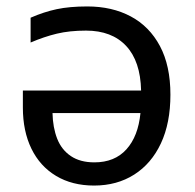

<svg xmlns="http://www.w3.org/2000/svg" viewBox="-20 -566 604 596"><path d="M251 -546Q328 -546 386 -515Q444 -484 476.5 -423Q509 -362 509 -272Q509 -184 479.5 -121Q450 -58 396.5 -24Q343 10 272 10Q204 10 154 -20Q104 -50 77.5 -104.5Q51 -159 51 -232V-285H418Q416 -376 371.5 -423.5Q327 -471 247 -471Q196 -471 156.5 -461.5Q117 -452 75 -434V-511Q116 -529 156 -537.5Q196 -546 251 -546ZM143 -215Q144 -170 157.5 -135.5Q171 -101 200 -81.5Q229 -62 273 -62Q336 -62 372.5 -102.5Q409 -143 416 -215Z"/></svg>

Font: Noto Sans Ambassadori
Style: Regular
Weight: 400
Designer: Monotype Design Team
Foundry: Monotype Imaging Inc.
Version: Version 2.013